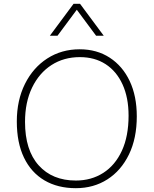

<svg xmlns="http://www.w3.org/2000/svg" viewBox="-20 -978 804 1005"><path d="M377 7Q282 7 212.5 -34Q143 -75 105.5 -153Q68 -231 68 -342Q68 -453 110.5 -538.5Q153 -624 227.5 -672Q302 -720 397 -720Q487 -720 554.5 -676Q622 -632 659 -553.5Q696 -475 696 -369Q696 -254 655 -169.5Q614 -85 542 -39Q470 7 377 7ZM377 -33Q458 -33 520.5 -73Q583 -113 618 -189Q653 -265 653 -373Q653 -467 621.5 -536Q590 -605 533 -642Q476 -679 398 -679Q314 -679 249.5 -637.5Q185 -596 148 -519.5Q111 -443 111 -340Q111 -192 182.5 -112.5Q254 -33 377 -33ZM523 -791H483L382 -927L281 -791H241L365 -958H399Z"/></svg>

Font: Livvic ExtraLight
Style: Regular
Weight: 275
Designer: Jacques Le Bailly, Baron von Fonthausen
Version: Version 1.001; ttfautohint (v1.8.2)